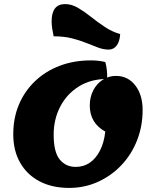

<svg xmlns="http://www.w3.org/2000/svg" viewBox="-20 -896 759 941"><path d="M319 25Q235 25 173.5 -7.5Q112 -40 78.5 -99Q45 -158 45 -238Q45 -318 73 -384Q101 -450 152 -498.5Q203 -547 272.5 -573.5Q342 -600 425 -600Q442 -600 458.5 -598.5Q475 -597 496 -592Q501 -576 503.5 -554Q506 -532 505 -509Q425 -509 366 -472Q307 -435 275 -373Q243 -311 243 -236Q243 -151 272.5 -114.5Q302 -78 351 -78Q390 -78 420 -98.5Q450 -119 470 -158Q490 -197 496 -251Q458 -272 439 -304Q420 -336 420 -379Q420 -420 437 -453Q454 -486 483.5 -505Q513 -524 548 -524Q607 -524 643 -477.5Q679 -431 679 -357Q679 -277 651.5 -207.5Q624 -138 574.5 -86Q525 -34 459.5 -4.5Q394 25 319 25ZM513 -653Q487 -653 460.5 -663Q434 -673 403 -685.5Q372 -698 333 -708Q294 -718 243 -718Q239 -736 236 -755Q233 -774 233 -791Q233 -876 299 -876Q331 -876 362.5 -857.5Q394 -839 426.5 -813Q459 -787 494.5 -763.5Q530 -740 569 -729Q567 -693 552 -673Q537 -653 513 -653Z"/></svg>

Font: Lemonada
Style: Regular
Weight: 400
Designer: Mohamed Gaber (Arabic), Eduardo Tunni (Latin)
Foundry: Kief Type Foundry
Version: Version 4.005